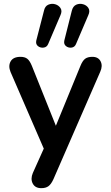

<svg xmlns="http://www.w3.org/2000/svg" viewBox="-20 -792 577 1000"><path d="M376 -563Q369 -546 352.5 -544Q336 -542 323.5 -552Q311 -562 315 -581L354 -736Q360 -760 377 -767.5Q394 -775 412.5 -770Q431 -765 440.5 -750Q450 -735 440 -713ZM231 -563Q224 -546 207 -544Q190 -542 177.5 -552Q165 -562 169 -581L209 -736Q214 -760 231.5 -767.5Q249 -775 267 -770Q285 -765 295 -750Q305 -735 295 -713ZM195 188Q163 188 150.5 164Q138 140 151 109L208 -18L35 -417Q22 -449 35.5 -472.5Q49 -496 87 -496Q109 -496 122 -486Q135 -476 146 -449L271 -137L399 -449Q410 -476 423.5 -486Q437 -496 461 -496Q492 -496 504 -472.5Q516 -449 502 -418L258 142Q246 168 232 178Q218 188 195 188Z"/></svg>

Font: Chiron GoRound TC M
Style: Regular
Weight: 500
Designer: Ryoko NISHIZUKA 西塚涼子 (kana, bopomofo & ideographs); Paul D. Hunt (Latin, Greek & Cyrillic); Sandoll Communications 산돌커뮤니
Foundry: Adobe
Version: Version 1.000;hotconv 1.1.1;makeotfexe 2.6.0